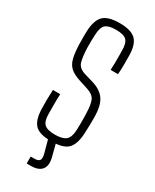

<svg xmlns="http://www.w3.org/2000/svg" viewBox="-195 -659 696 860"><g transform="rotate(30 153.0 -229.5)"><path d="M150.5 6Q90 6 67 -18.2Q44 -42.5 42.5 -98Q42 -122 42 -143.8Q42 -165.5 43.5 -197H81.5Q80 -167 80.2 -140.8Q80.5 -114.5 80.5 -95Q80.5 -57 96 -42.5Q111.5 -28 150.5 -28Q190.5 -28 207.2 -42.5Q224 -57 225.5 -95Q226 -111 226.2 -126Q226.5 -141 226.2 -155Q226 -169 225.5 -182Q224 -228 214.5 -248.2Q205 -268.5 172.5 -279L128.5 -293Q94 -304 76.2 -319.8Q58.5 -335.5 51.8 -362.2Q45 -389 43.5 -433Q43 -456.5 43 -470.8Q43 -485 43.5 -502Q46 -557.5 69.8 -581.8Q93.5 -606 153.5 -606Q213 -606 237.5 -582Q262 -558 262.5 -500Q262.5 -489 262.8 -459Q263 -429 260.5 -404H222.5Q223.5 -423 223.8 -441.5Q224 -460 223.8 -476.2Q223.5 -492.5 223.5 -505Q223.5 -543.5 208.5 -557.8Q193.5 -572 153.5 -572Q115.5 -572 100.2 -558Q85 -544 83.5 -504Q83 -490.5 82.5 -471.8Q82 -453 82.5 -438Q84 -394.5 91.2 -367.5Q98.5 -340.5 134.5 -330L178.5 -317Q224.5 -303.5 245 -273Q265.5 -242.5 265.5 -181Q265.5 -156.5 265.2 -139.5Q265 -122.5 263.5 -97Q260.5 -42.5 237 -18.2Q213.5 6 150.5 6ZM106.5 147V111H126.5Q147 111 152.8 100.5Q158.5 90 151.5 66L133.5 0H173.5L190.5 66Q200.5 105 184.2 126Q168 147 127.5 147Z"/></g></svg>

Font: Big Shoulders Text Thin Thin
Style: Regular
Weight: 250
Version: Version 2.002